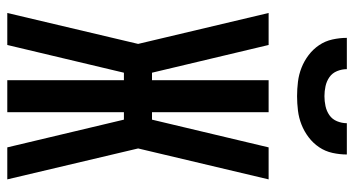

<svg xmlns="http://www.w3.org/2000/svg" viewBox="-248 -748 995 540"><g transform="rotate(90 250.0 -477.5)"><path d="M16 0 103 -368 16 -735H106L184 -407H205V-735H295V-407H316L394 -735H484L397 -368L484 0H394L316 -328H295V0H205V-328H184L106 0ZM250 -815Q230 -815 209.5 -817.5Q189 -820 170 -827.5Q151 -835 134.5 -847.5Q118 -860 106.5 -877Q95 -894 90.5 -914.5Q86 -935 86 -955H174Q174 -941 179.5 -927.5Q185 -914 196.5 -906Q208 -898 222 -895Q236 -892 250 -892Q264 -892 278 -895Q292 -898 303.5 -906Q315 -914 320.5 -927.5Q326 -941 326 -955H414Q414 -935 409.5 -914.5Q405 -894 393.5 -877Q382 -860 365.5 -847.5Q349 -835 330 -827.5Q311 -820 290.5 -817.5Q270 -815 250 -815Z"/></g></svg>

Font: Zed Mono Semibold
Style: Regular
Weight: 600
Monospace: yes
Designer: Belleve Invis
Foundry: Belleve Invis
Version: Version 1.0.0; ttfautohint (v1.8.4)